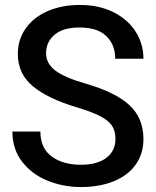

<svg xmlns="http://www.w3.org/2000/svg" viewBox="-20 -745 629 775"><path d="M286 -313Q173 -347 112.5 -397Q52 -447 52 -528Q52 -585 83.5 -630Q115 -675 172 -700Q229 -725 302 -725Q380 -725 438.5 -695.5Q497 -666 528 -616.5Q559 -567 559 -508H445Q445 -565 409 -599.5Q373 -634 301 -634Q235 -634 200.5 -605Q166 -576 166 -530Q166 -489 203 -460.5Q240 -432 324 -408Q446 -373 502.5 -320.5Q559 -268 559 -184Q559 -125 528 -81Q497 -37 439.5 -13.5Q382 10 306 10Q236 10 172.5 -15.5Q109 -41 69.5 -92Q30 -143 30 -214H143Q143 -147 188.5 -113.5Q234 -80 306 -80Q373 -80 409.5 -108Q446 -136 446 -184Q446 -216 432.5 -237Q419 -258 384.5 -276Q350 -294 286 -313Z"/></svg>

Font: Freesentation 6 SemiBold
Style: Regular
Weight: 600
Designer: glyphs from Roboto by Christian Robertson / Hangul glyphs from Noto Sans CJK(Source Han Sans) by Jang Soo-young and Kang
Foundry: PT&
Version: Version 2.001